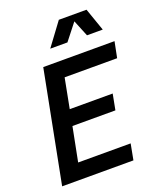

<svg xmlns="http://www.w3.org/2000/svg" viewBox="-166 -1033 942 1134"><g transform="rotate(-20 304.5 -465.5)"><path d="M609 -700 589 -600H259L223 -413H493L474 -314H204L162 -100H492L473 0H25L161 -700ZM517 -931 567 -788H468L426 -891L345 -788H237L343 -931Z"/></g></svg>

Font: MedMera Sans Semibold
Style: Italic
Weight: 600
Italic angle: -11°
Designer: Kasper Nordkvist
Foundry: UNCUT.wtf
Version: Version 1.300